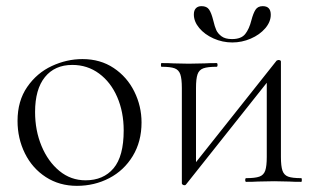

<svg xmlns="http://www.w3.org/2000/svg" viewBox="-20 -591 1027 624"><path d="M37 -198Q37 -263 68.5 -308.5Q100 -354 148.5 -376.5Q197 -399 248 -399Q306 -399 349.5 -370Q393 -341 416.5 -293.5Q440 -246 440 -193Q440 -131 411.5 -84Q383 -37 335 -12Q287 13 230 13Q173 13 129 -15.5Q85 -44 61 -92.5Q37 -141 37 -198ZM382 -167Q382 -227 361 -275.5Q340 -324 302 -352Q264 -380 215 -380Q158 -380 126 -340.5Q94 -301 94 -227Q94 -167 115 -116.5Q136 -66 173 -35.5Q210 -5 258 -5Q316 -5 349 -44Q382 -83 382 -167Z M959 0Q934 0 920 -1L871 -2L818 -1Q804 0 780 0Q777 0 777 -6Q777 -12 780 -12Q809 -12 823 -17Q837 -22 842 -36.5Q847 -51 847 -81V-322L585 8Q584 9 583 10Q582 11 580 11Q576 11 573.5 9Q571 7 571 5V-305Q571 -335 566 -349.5Q561 -364 547.5 -369Q534 -374 505 -374Q503 -374 503 -380Q503 -386 505 -386Q530 -386 544 -385L593 -384L645 -385Q659 -386 684 -386Q687 -386 687 -380Q687 -374 684 -374Q655 -374 641 -369Q627 -364 622 -349.5Q617 -335 617 -305V-64L879 -394Q883 -396 884 -396Q893 -396 893 -391V-81Q893 -51 898 -36.5Q903 -22 916.5 -17Q930 -12 959 -12Q961 -12 961 -6Q961 0 959 0ZM797 -525Q803 -548 810.5 -559.5Q818 -571 834 -571Q860 -571 860 -543Q860 -520 842 -499Q824 -478 795 -465.5Q766 -453 735 -453Q703 -453 674 -466Q645 -479 627.5 -500Q610 -521 610 -544Q610 -557 616.5 -564Q623 -571 635 -571Q652 -571 659.5 -560Q667 -549 673 -525Q678 -504 683 -493Q688 -482 700 -473Q712 -464 734 -464Q764 -464 777 -480.5Q790 -497 797 -525Z"/></svg>

Font: Cormorant Garamond Light
Style: Regular
Weight: 300
Designer: Christian Thalmann (Catharsis Fonts)
Version: Version 3.000